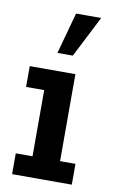

<svg xmlns="http://www.w3.org/2000/svg" viewBox="-75 -659 415 700"><g transform="rotate(10 133.0 -308.5)"><path d="M21 0V-77H83V-322H16V-399H185V-77H242V0ZM107 -464 149 -617H242L164 -464Z"/></g></svg>

Font: Rokkitt SemiBold
Style: Regular
Weight: 600
Designer: Vernon Adams
Foundry: Vernon Adams
Version: Version 3.103